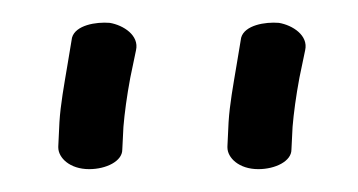

<svg xmlns="http://www.w3.org/2000/svg" viewBox="-20 -612 313 168"><path d="M87 -481 88 -501C89 -513 91 -528 94 -544L99 -568C102 -581 88 -590 76 -592C64 -593 46 -590 43 -579L39 -555C36 -537 33 -521 32 -505L31 -484V-483C31 -474 41 -464 58 -464C73 -464 87 -471 87 -481ZM235 -481 236 -501C237 -513 239 -528 242 -544L247 -568C250 -581 236 -590 224 -592C212 -593 194 -590 191 -579L187 -555C184 -537 181 -521 180 -505L179 -484V-483C179 -474 189 -464 206 -464C221 -464 235 -471 235 -481Z"/></svg>

Font: Stray Cat
Style: BdExt
Weight: 700
Version: Version 1.0